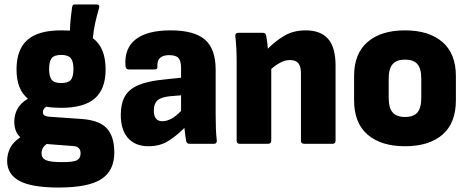

<svg xmlns="http://www.w3.org/2000/svg" viewBox="-20 -644 2099 860"><path d="M254 -161Q217 -161 187 -166Q172 -156 172 -141Q172 -132 179 -127Q186 -122 204 -121L347 -111Q426 -105 459 -68.5Q492 -32 492 39Q492 121 433.5 158.5Q375 196 243 196Q121 196 66.5 166Q12 136 12 77Q12 46 25.5 19Q39 -8 71 -29Q44 -54 44 -99Q44 -130 58 -156Q72 -182 105 -202Q54 -243 54 -333Q54 -422 102.5 -465Q151 -508 254 -508Q275 -508 293 -507Q294 -536 297 -564Q300 -592 303 -612Q305 -624 314 -624H412Q428 -624 424 -609Q414 -575 406.5 -541.5Q399 -508 396 -473Q453 -431 453 -333Q453 -245 404.5 -203Q356 -161 254 -161ZM254 -272Q285 -272 297 -286Q309 -300 309 -335Q309 -369 297 -383.5Q285 -398 254 -398Q223 -398 211.5 -383.5Q200 -369 200 -335Q200 -301 211.5 -286.5Q223 -272 254 -272ZM251 82Q307 83 324 74Q341 65 341 43Q341 11 305 10L189 1Q166 17 166 43Q166 64 185 73Q204 82 251 82Z M645 11Q586 11 553.5 -25.5Q521 -62 521 -129Q521 -180 539.5 -212.5Q558 -245 600.5 -263Q643 -281 716 -288L791 -296V-339Q791 -371 779.5 -384Q768 -397 738 -397Q682 -397 685 -347Q687 -333 673 -333H556Q544 -333 542 -348Q536 -427 587.5 -467.5Q639 -508 744 -508Q850 -508 898 -466.5Q946 -425 946 -332V-129Q946 -96 947 -68.5Q948 -41 951 -15Q952 0 939 0H828Q817 0 814 -12Q810 -33 806 -71Q770 -35 733 -12Q696 11 645 11ZM669 -149Q669 -101 707 -101Q747 -101 791 -147V-217L742 -213Q701 -209 685 -194Q669 -179 669 -149Z M1053 0Q1040 0 1040 -14V-368Q1040 -400 1038.5 -428.5Q1037 -457 1034 -482Q1033 -497 1047 -497H1158Q1169 -497 1172 -486Q1177 -459 1180 -426Q1212 -459 1253 -483.5Q1294 -508 1349 -508Q1416 -508 1449.5 -470Q1483 -432 1483 -350V-14Q1483 0 1470 0H1342Q1328 0 1328 -14V-316Q1328 -346 1316.5 -360.5Q1305 -375 1279 -375Q1257 -375 1235.5 -363.5Q1214 -352 1195 -335V-14Q1195 0 1181 0Z M1794 11Q1687 11 1626.5 -41Q1566 -93 1566 -195V-303Q1566 -404 1626.5 -456Q1687 -508 1794 -508Q1901 -508 1961.5 -456Q2022 -404 2022 -303V-195Q2022 -93 1962 -41Q1902 11 1794 11ZM1794 -120Q1832 -120 1849.5 -140Q1867 -160 1867 -207V-291Q1867 -337 1849.5 -357Q1832 -377 1794 -377Q1757 -377 1739 -357Q1721 -337 1721 -291V-207Q1721 -160 1739 -140Q1757 -120 1794 -120Z"/></svg>

Font: Sofia Sans Semi Condensed Black
Style: Regular
Weight: 900
Designer: Botio Nikoltchev, Ani Petrova
Foundry: lettersoup
Version: Version 4.100; ttfautohint (v1.8.4.7-5d5b)